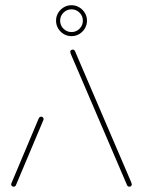

<svg xmlns="http://www.w3.org/2000/svg" viewBox="-20 -706 541 726"><path d="M31.5 0Q27.8 0 25 -2.8Q22.2 -5.6 22.2 -9.3Q22.2 -11.5 23 -12.6L127 -259.6Q128.1 -261.9 130.6 -263.3Q133 -264.8 135.6 -264.8Q139.6 -264.8 142.2 -262.2Q144.8 -259.6 144.8 -255.6Q144.8 -253.3 144.1 -252.2L40 -5.2Q38.9 -3 36.5 -1.5Q34.1 0 31.5 0ZM478.5 -9.3Q478.5 -5.6 475.9 -2.8Q473.3 0 469.3 0Q466.7 0 464.3 -1.5Q461.9 -3 460.7 -5.2L248.1 -501.1Q245.6 -507.8 245.6 -509.3Q245.6 -513.3 248.3 -515.9Q251.1 -518.5 254.8 -518.5Q257.4 -518.5 259.8 -517Q262.2 -515.6 263.3 -513.3L475.9 -17.4Q478.5 -11.1 478.5 -9.3ZM293.3 -627.8Q293.3 -645.6 280.7 -658.1Q268.1 -670.7 250.4 -670.7Q232.6 -670.7 220 -658.1Q207.4 -645.6 207.4 -627.8Q207.4 -610 220 -597.4Q232.6 -584.8 250.4 -584.8Q268.1 -584.8 280.7 -597.4Q293.3 -610 293.3 -627.8ZM191.9 -627.8Q191.9 -643.7 199.8 -657Q207.8 -670.4 221.1 -678.3Q234.4 -686.3 250.4 -686.3Q266.3 -686.3 279.6 -678.3Q293 -670.4 300.9 -657Q308.9 -643.7 308.9 -627.8Q308.9 -611.9 300.9 -598.5Q293 -585.2 279.6 -577.2Q266.3 -569.3 250.4 -569.3Q234.4 -569.3 221.1 -577.2Q207.8 -585.2 199.8 -598.5Q191.9 -611.9 191.9 -627.8Z"/></svg>

Font: 26F Galaxy Hebrew Hairline
Style: Regular
Weight: 50
Designer: C₂₉H₂₅N₃O₅
Version: Version 1.000